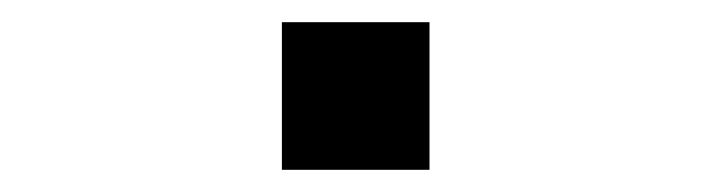

<svg xmlns="http://www.w3.org/2000/svg" viewBox="-20 -427 640 173"><path d="M234 -274V-407H367V-274Z"/></svg>

Font: Monocode
Style: Regular
Weight: 400
Designer: Belleve Invis
Foundry: Belleve Invis
Version: Version 16.1.0; ttfautohint (v1.8.4)